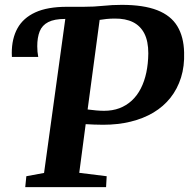

<svg xmlns="http://www.w3.org/2000/svg" viewBox="-20 -771 779 791"><path d="M84 0 88.5 -45 161.5 -58.5 249 -693 238 -713.5 255.5 -743H324Q367 -743 404.8 -747Q442.5 -751 481.5 -751Q571.5 -751 627.8 -729Q684 -707 710.5 -663.2Q737 -619.5 738.5 -555Q740.5 -498.5 725.8 -451.5Q711 -404.5 682.2 -368.2Q653.5 -332 612 -307.2Q570.5 -282.5 518.2 -269.8Q466 -257 405 -257Q388.5 -257 367.2 -257.8Q346 -258.5 333 -259.5L306.5 -59L419.5 -45L417 0ZM408.5 -314.5Q443.5 -314.5 472 -325.2Q500.5 -336 522.8 -356.5Q545 -377 560 -406.2Q575 -435.5 582.8 -472Q590.5 -508.5 591 -551Q591 -601 574.8 -632.8Q558.5 -664.5 527.8 -679.8Q497 -695 452.5 -694.5Q435.5 -694.5 418.5 -692.8Q401.5 -691 390.5 -689L341 -320Q359.5 -317.5 377 -316Q394.5 -314.5 408.5 -314.5ZM29 -536.5Q29 -541 28.8 -544.5Q28.5 -548 28.5 -552.5Q28.5 -612 52 -654.5Q75.5 -697 125.5 -720Q175.5 -743 255.5 -743L248.5 -693Q204 -693 178.8 -680Q153.5 -667 143.5 -641.8Q133.5 -616.5 133.5 -580.5Q133.5 -569 134.5 -557.8Q135.5 -546.5 137.5 -536.5Z"/></svg>

Font: Merriweather 24pt
Style: Bold Italic
Weight: 700
Italic angle: -7.8°
Designer: Eben Sorkin
Foundry: Eben Sorkin
Version: Version 2.101